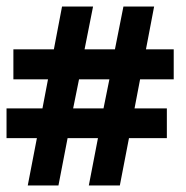

<svg xmlns="http://www.w3.org/2000/svg" viewBox="-21 -538 571 588"><path d="M64 30 92 -115H-1V-206H109L126 -295H20V-387H144L169 -518H264L238 -387H331L357 -518H451L426 -387H511V-295H408L391 -206H490V-115H374L346 30H251L279 -115H186L158 30ZM203 -206H296L314 -295H221Z"/></svg>

Font: Faustina Light
Style: Bold
Weight: 700
Version: Version 1.200